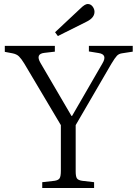

<svg xmlns="http://www.w3.org/2000/svg" viewBox="-20 -939 684 959"><path d="M191 0V-29L253 -36Q272 -39 278 -49Q284 -59 284 -86V-314L101 -622Q87 -645 75 -657Q63 -669 41 -673L4 -680V-710H254V-681L202 -675Q156 -670 182 -625L337 -360H340L492 -623Q518 -667 473 -674L424 -682V-710H643V-681L591 -673Q574 -671 564 -660.5Q554 -650 536 -620L358 -314V-83Q358 -58 364 -48.5Q370 -39 390 -36L450 -29V0ZM269 -759 255 -778 381 -896Q404 -919 418 -919Q433 -919 442.5 -906.5Q452 -894 452 -880Q452 -851 415 -832Z"/></svg>

Font: Literata 36pt Light
Style: Regular
Weight: 300
Designer: Latin by Veronika Burian and Jose Scaglione. Greek by Irene Vlachou. Cyrillic by Vera Evstafieva.
Foundry: TypeTogether
Version: Version 3.002